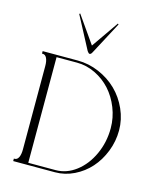

<svg xmlns="http://www.w3.org/2000/svg" viewBox="-131 -996 896 1087"><g transform="rotate(15 317.0 -452.5)"><path d="M51.8 -629.9V-644.5H87.9H112.3H136.7H256.8Q322.3 -644.5 383.1 -618.4Q443.8 -592.3 488.3 -548.8Q532.7 -505.4 559.3 -445.8Q585.9 -386.2 585.9 -322.3Q585.9 -258.3 562.5 -198.7Q539.1 -139.2 500.2 -95.7Q461.4 -52.2 408 -26.1Q354.5 0 296.9 0H136.7H112.3H87.9H51.8V-14.6H56.6Q71.3 -14.6 79.6 -31.5Q87.9 -48.3 87.9 -78.1V-566.4Q87.9 -596.2 79.6 -613Q71.3 -629.9 56.6 -629.9ZM313 -747.1 202.1 -905.3 197.3 -901.4 297.9 -710.9Q306.2 -698.2 312.5 -698.2Q320.3 -698.2 327.1 -711.9L427.7 -901.4L422.9 -905.3ZM136.7 -12.7H296.9Q360.8 -12.7 416.3 -54.9Q471.7 -97.2 504.4 -168.7Q537.1 -240.2 537.1 -322.3Q537.1 -383.8 514.4 -440.9Q491.7 -498 453.9 -539.8Q416 -581.5 364.3 -606.7Q312.5 -631.8 256.8 -631.8H136.7Z"/></g></svg>

Font: Elaris
Style: Regular
Weight: 500
Version: Version 1.0